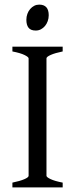

<svg xmlns="http://www.w3.org/2000/svg" viewBox="-20 -819 338 839"><path d="M34.2 0V-21Q67.4 -27.8 86.2 -35.9Q105 -43.9 105 -50.8V-564Q105 -569.8 87.2 -578.6Q69.3 -587.4 34.2 -594.2V-615.2H253.9V-594.2Q220.7 -587.4 201.9 -579.1Q183.1 -570.8 183.1 -564V-50.8Q183.1 -44.9 200.9 -36.4Q218.8 -27.8 253.9 -21V0ZM192.9 -752.4Q192.9 -738.8 188.5 -726.6Q184.1 -714.4 176.5 -705.3Q168.9 -696.3 158.7 -690.9Q148.4 -685.5 136.2 -685.5Q114.3 -685.5 104.7 -697.8Q95.2 -710 95.2 -732.4Q95.2 -746.1 99.6 -758.3Q104 -770.5 111.8 -779.5Q119.6 -788.6 129.6 -793.7Q139.6 -798.8 151.4 -798.8Q192.9 -798.8 192.9 -752.4Z"/></svg>

Font: Gentium Unicode
Style: Regular
Weight: 400
Version: Version 1.009